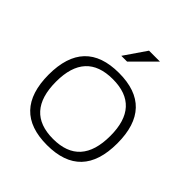

<svg xmlns="http://www.w3.org/2000/svg" viewBox="-189 -831 964 964"><g transform="rotate(45 293.0 -349.0)"><path d="M293 -43.9Q485.8 -43.9 485.8 -258.3Q485.8 -468.8 293 -468.8Q100.1 -468.8 100.1 -258.3Q100.1 -43.9 293 -43.9ZM48.8 -256.3Q48.8 -512.7 293 -512.7Q537.1 -512.7 537.1 -256.3Q537.1 -0.5 293 -0.5Q49.8 -0.5 48.8 -256.3ZM320.3 -698.2H397.9L281.2 -581.5H240.2Z"/></g></svg>

Font: Voltera Light
Style: Light
Weight: 300
Designer: Bernd Montag
Version: Version 1.301